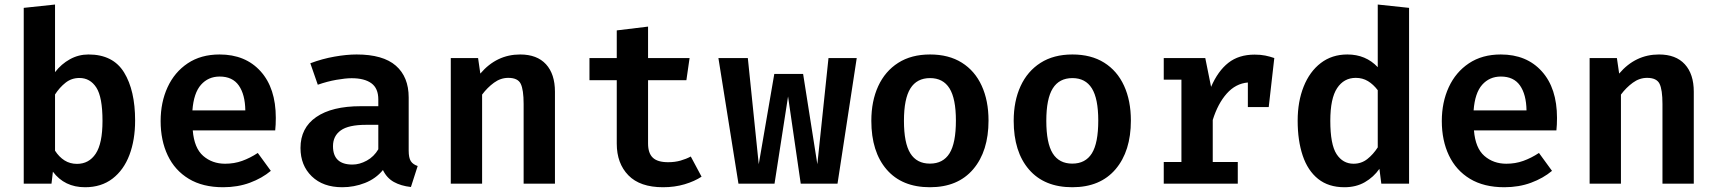

<svg xmlns="http://www.w3.org/2000/svg" viewBox="-20 -794 7425 830"><path d="M217.9 -482.1Q245.1 -517.4 282.3 -537.9Q319.5 -558.5 362.6 -558.5Q468.7 -558.5 516.4 -480.8Q564.1 -403.1 564.1 -272.8Q564.1 -189.2 539.5 -124.1Q514.9 -59 466.4 -21.8Q417.9 15.4 347.7 15.4Q259 15.4 208.7 -51.8L202.6 0H82.6V-760L217.9 -774.4ZM312.8 -85.6Q364.6 -85.6 393.8 -129.7Q423.1 -173.8 423.1 -271.3Q423.1 -374.4 396.4 -415.6Q369.7 -456.9 323.1 -456.9Q289.2 -456.9 263.3 -436.4Q237.4 -415.9 217.9 -385.6V-142.6Q235.4 -115.4 259 -100.5Q282.6 -85.6 312.8 -85.6Z M813.3 -230.3Q819.5 -153.8 858.5 -120Q897.4 -86.2 953.3 -86.2Q992.3 -86.2 1026.7 -98.5Q1061 -110.8 1094.4 -132.8L1150.8 -55.4Q1112.8 -23.6 1060.3 -4.1Q1007.7 15.4 944.6 15.4Q856.4 15.4 796.2 -21Q735.9 -57.4 705.1 -122.1Q674.4 -186.7 674.4 -270.8Q674.4 -351.8 704.4 -416.9Q734.4 -482.1 791.5 -520.3Q848.7 -558.5 929.2 -558.5Q1041 -558.5 1106.7 -485.6Q1172.3 -412.8 1172.3 -284.1Q1172.3 -254.4 1169.7 -230.3ZM929.7 -463.1Q880.5 -463.1 849 -427.7Q817.4 -392.3 811.8 -316.9H1040.5Q1039.5 -385.6 1012.3 -424.4Q985.1 -463.1 929.7 -463.1Z M1746.7 -143.1Q1746.7 -111.8 1755.9 -97.4Q1765.1 -83.1 1785.6 -76.4L1756.4 14.4Q1713.3 9.7 1682.6 -7.4Q1651.8 -24.6 1635.4 -59Q1604.6 -21.5 1557.7 -3.1Q1510.8 15.4 1459.5 15.4Q1376.4 15.4 1327.7 -31.8Q1279 -79 1279 -154.4Q1279 -241 1346.9 -287.9Q1414.9 -334.9 1539.5 -334.9H1615.4V-364.1Q1615.4 -412.3 1585.4 -434.1Q1555.4 -455.9 1500 -455.9Q1473.8 -455.9 1434.4 -449Q1394.9 -442.1 1353.8 -427.7L1321.5 -520.5Q1373.3 -540 1425.9 -549.2Q1478.5 -558.5 1521.5 -558.5Q1635.9 -558.5 1691.3 -510Q1746.7 -461.5 1746.7 -372.8ZM1503.6 -82.6Q1534.4 -82.6 1565.6 -99.7Q1596.9 -116.9 1615.4 -148.7V-254.4H1562.1Q1486.7 -254.4 1453.1 -230.3Q1419.5 -206.2 1419.5 -162.1Q1419.5 -82.6 1503.6 -82.6Z M1928.7 0V-543.1H2046.7L2056.4 -475.9Q2126.7 -558.5 2228.7 -558.5Q2301.5 -558.5 2340.3 -516.2Q2379 -473.8 2379 -397.4V0H2243.6V-344.6Q2243.6 -406.2 2231 -431.8Q2218.5 -457.4 2177.4 -457.4Q2144.1 -457.4 2115.4 -436.4Q2086.7 -415.4 2064.1 -385.1V0Z M3012.8 -30.3Q2982.6 -10.3 2939.5 2.6Q2896.4 15.4 2846.2 15.4Q2746.7 15.4 2696.4 -36.2Q2646.2 -87.7 2646.2 -173.3V-447.2H2528.2V-543.1H2646.2V-662.6L2781.5 -679V-543.1H2961L2947.2 -447.2H2781.5V-173.8Q2781.5 -131.8 2802.1 -112.3Q2822.6 -92.8 2868.2 -92.8Q2897.4 -92.8 2921.8 -99.7Q2946.2 -106.7 2966.2 -117.4Z M3600.5 0H3441.5L3386.7 -376.9L3328.2 0H3172.3L3085.6 -543.1H3212.8L3260 -84.1L3327.2 -474.4H3451.8L3513.3 -84.1L3561.5 -543.1H3683.6Z M4000.5 -558.5Q4081.5 -558.5 4137.9 -523.1Q4194.4 -487.7 4223.8 -423.3Q4253.3 -359 4253.3 -272.8Q4253.3 -140.5 4187.2 -62.6Q4121 15.4 4000 15.4Q3879 15.4 3812.8 -61.3Q3746.7 -137.9 3746.7 -271.8Q3746.7 -356.9 3776.4 -421.5Q3806.2 -486.2 3862.8 -522.3Q3919.5 -558.5 4000.5 -558.5ZM4000.5 -456.4Q3943.6 -456.4 3915.6 -411.8Q3887.7 -367.2 3887.7 -271.8Q3887.7 -175.4 3915.4 -131Q3943.1 -86.7 4000 -86.7Q4056.9 -86.7 4084.6 -131Q4112.3 -175.4 4112.3 -272.8Q4112.3 -367.7 4084.6 -412.1Q4056.9 -456.4 4000.5 -456.4Z M4615.9 -558.5Q4696.9 -558.5 4753.3 -523.1Q4809.7 -487.7 4839.2 -423.3Q4868.7 -359 4868.7 -272.8Q4868.7 -140.5 4802.6 -62.6Q4736.4 15.4 4615.4 15.4Q4494.4 15.4 4428.2 -61.3Q4362.1 -137.9 4362.1 -271.8Q4362.1 -356.9 4391.8 -421.5Q4421.5 -486.2 4478.2 -522.3Q4534.9 -558.5 4615.9 -558.5ZM4615.9 -456.4Q4559 -456.4 4531 -411.8Q4503.1 -367.2 4503.1 -271.8Q4503.1 -175.4 4530.8 -131Q4558.5 -86.7 4615.4 -86.7Q4672.3 -86.7 4700 -131Q4727.7 -175.4 4727.7 -272.8Q4727.7 -367.7 4700 -412.1Q4672.3 -456.4 4615.9 -456.4Z M5010.8 0V-93.8H5087.2V-449.7H5010.8V-543.1H5190.3L5215.4 -418.5Q5245.1 -487.2 5290.3 -522.6Q5335.4 -557.9 5403.6 -557.9Q5429.7 -557.9 5449.7 -553.8Q5469.7 -549.7 5488.7 -543.1L5464.6 -331.3H5374.4V-437.4Q5321.5 -432.8 5283.1 -389.5Q5244.6 -346.2 5222.6 -275.4V-93.8H5330.8V0Z M5935.9 -774.4 6071.3 -760V0H5951.3L5943.1 -64.1Q5917.9 -28.2 5880 -6.4Q5842.1 15.4 5791.8 15.4Q5723.1 15.4 5678.2 -20.5Q5633.3 -56.4 5611.5 -121.3Q5589.7 -186.2 5589.7 -272.3Q5589.7 -354.9 5615.6 -419.7Q5641.5 -484.6 5689.7 -521.5Q5737.9 -558.5 5804.6 -558.5Q5884.1 -558.5 5935.9 -503.6ZM5841 -457.4Q5789.7 -457.4 5760.3 -413.1Q5730.8 -368.7 5730.8 -271.8Q5730.8 -169.2 5757.9 -127.7Q5785.1 -86.2 5831.3 -86.2Q5865.1 -86.2 5890.8 -106.4Q5916.4 -126.7 5935.9 -156.9V-404.1Q5916.9 -429.2 5893.6 -443.3Q5870.3 -457.4 5841 -457.4Z M6351.8 -230.3Q6357.9 -153.8 6396.9 -120Q6435.9 -86.2 6491.8 -86.2Q6530.8 -86.2 6565.1 -98.5Q6599.5 -110.8 6632.8 -132.8L6689.2 -55.4Q6651.3 -23.6 6598.7 -4.1Q6546.2 15.4 6483.1 15.4Q6394.9 15.4 6334.6 -21Q6274.4 -57.4 6243.6 -122.1Q6212.8 -186.7 6212.8 -270.8Q6212.8 -351.8 6242.8 -416.9Q6272.8 -482.1 6330 -520.3Q6387.2 -558.5 6467.7 -558.5Q6579.5 -558.5 6645.1 -485.6Q6710.8 -412.8 6710.8 -284.1Q6710.8 -254.4 6708.2 -230.3ZM6468.2 -463.1Q6419 -463.1 6387.4 -427.7Q6355.9 -392.3 6350.3 -316.9H6579Q6577.9 -385.6 6550.8 -424.4Q6523.6 -463.1 6468.2 -463.1Z M6851.8 0V-543.1H6969.7L6979.5 -475.9Q7049.7 -558.5 7151.8 -558.5Q7224.6 -558.5 7263.3 -516.2Q7302.1 -473.8 7302.1 -397.4V0H7166.7V-344.6Q7166.7 -406.2 7154.1 -431.8Q7141.5 -457.4 7100.5 -457.4Q7067.2 -457.4 7038.5 -436.4Q7009.7 -415.4 6987.2 -385.1V0Z"/></svg>

Font: Fira Code SemiBold
Style: Regular
Weight: 600
Designer: Carrois Corporate, Edenspiekermann AG, Nikita Prokopov
Foundry: Carrois Corporate, Edenspiekermann AG, Nikita Prokopov
Version: Version 6.002